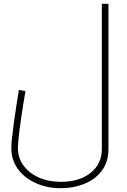

<svg xmlns="http://www.w3.org/2000/svg" viewBox="-20 -750 675 1018"><path d="M303 248Q230 248 170 221Q110 194 75 146Q40 98 40 35Q40 14 44 -22.5Q48 -59 54 -102.5Q60 -146 67 -191Q74 -236 80 -273L115 -267Q103 -198 94 -137Q85 -76 80 -31Q75 14 75 35Q75 87 104.5 127.5Q134 168 185.5 191Q237 214 303 214Q401 214 460.5 166.5Q520 119 520 40V-730H555V40Q555 109 519.5 155.5Q484 202 426.5 225Q369 248 303 248Z"/></svg>

Font: TitilliumWeb ExtraLight
Style: Regular
Weight: 400
Designer: Mohamed Gaber, Accademia di Belle Arti di Urbino and others
Foundry: Kief Type Foundry, Accademia di Belle Arti di Urbino and others
Version: Version 3.000; ttfautohint (v1.8.2)